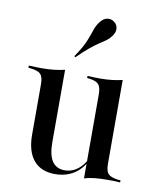

<svg xmlns="http://www.w3.org/2000/svg" viewBox="-78 -727 663 802"><g transform="rotate(10 253.5 -326.0)"><path d="M175.8 -414.5V-207.3H87.1V-346Q87.1 -376.6 76.2 -388.7Q65.3 -400.8 34.7 -404L23.4 -405.6V-414.5Q41.9 -413.7 54.4 -413.3Q66.9 -412.9 79 -412.9Q107.3 -412.9 131 -415.7Q154.8 -418.5 175.8 -423.4ZM175.8 -207.3V-116.1Q175.8 -62.1 193.5 -35.9Q211.3 -9.7 246 -9.7Q281.5 -9.7 308.5 -34.3Q335.5 -58.9 354 -107.3L356.5 -103.2Q336.3 -44.4 299.2 -15.7Q262.1 12.9 208.9 12.9Q150 12.9 118.5 -24.6Q87.1 -62.1 87.1 -133.1V-207.3ZM332.3 0V-207.3H420.2V-68.5Q420.2 -37.9 431 -25.8Q441.9 -13.7 472.6 -9.7L483.9 -8.9V0Q465.3 -1.6 453.2 -1.6Q441.1 -1.6 428.2 -1.6Q400.8 -1.6 376.6 0.8Q352.4 3.2 332.3 9.7ZM420.2 -414.5V-207.3H332.3V-346Q332.3 -376.6 321.8 -388.7Q311.3 -400.8 281.5 -404.8L272.6 -405.6V-414.5Q291.1 -413.7 303.2 -413.3Q315.3 -412.9 326.6 -412.9Q353.2 -412.9 376.6 -415.7Q400 -418.5 420.2 -423.4ZM208.9 -482.3 204 -486.3Q233.9 -529.8 245.6 -558.9Q257.3 -587.9 263.7 -608.1Q270.2 -628.2 283.1 -644.4Q296.8 -662.1 313.3 -664.5Q329.8 -666.9 342.7 -656.5Q355.6 -646.8 357.3 -630.2Q358.9 -613.7 345.2 -596Q335.5 -583.1 323.4 -574.6Q311.3 -566.1 295.2 -555.6Q279 -545.2 258.1 -527.8Q237.1 -510.5 208.9 -482.3Z"/></g></svg>

Font: Playfair 144pt SemiCondensed Medium
Style: Regular
Weight: 500
Width: 4
Designer: Claus Eggers Sørensen
Foundry: Claus Eggers Sørensen
Version: Version 2.203